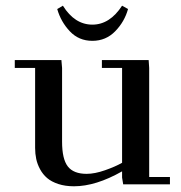

<svg xmlns="http://www.w3.org/2000/svg" viewBox="-20 -651 640 678"><path d="M32.2 -411.1V-439H196.8L199.2 -411.1V-150.9Q199.2 -89.4 219.5 -63.2Q239.7 -37.1 286.1 -37.1Q314.5 -37.1 350.8 -49.8Q387.2 -62.5 411.1 -76.2V-411.1H339.8V-439H504.9L506.8 -411.1V-25.9H580.1V0H415L411.1 -23.9V-45.9Q318.4 6.8 241.2 6.8Q210.4 6.8 186 -1.2Q161.6 -9.3 146.5 -22.2Q131.3 -35.2 121.6 -53.2Q111.8 -71.3 107.9 -89.8Q104 -108.4 104 -128.9V-411.1ZM182.1 -619.1 202.1 -630.9Q243.7 -564 306.2 -564Q367.7 -564 411.1 -630.9L432.1 -619.1Q419.9 -574.7 387 -540.8Q354 -506.8 306.2 -506.8Q258.3 -506.8 226.6 -540.5Q194.8 -574.2 182.1 -619.1Z"/></svg>

Font: Dehuti Alt
Style: Bold
Weight: 700
Version: Version 1.2